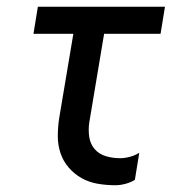

<svg xmlns="http://www.w3.org/2000/svg" viewBox="-20 -540 540 568"><path d="M321 8Q294 8 268.5 3.5Q243 -1 221.5 -13Q200 -25 183.5 -44Q167 -63 159 -87Q151 -111 151 -137Q151 -163 155 -190L197 -440H79L92 -520H468L455 -440H288L244 -177Q241 -156 244 -135Q247 -114 260 -99Q273 -84 293 -78Q313 -72 335 -72Q349 -72 364 -76Q379 -80 392 -88L379 -8Q366 0 350.5 4Q335 8 321 8Z"/></svg>

Font: Iosevka Medium Oblique
Style: Regular
Weight: 500
Italic angle: -9°
Monospace: yes
Designer: Belleve Invis
Foundry: Belleve Invis
Version: Version 32.5.0; ttfautohint (v1.8.4)